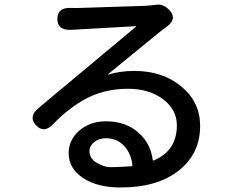

<svg xmlns="http://www.w3.org/2000/svg" viewBox="-20 -780 1040 850"><path d="M514 50Q411 50 347.5 8Q284 -34 284 -102Q284 -159 329 -200Q377 -243 449 -243Q538 -243 595 -191Q647 -144 656 -73Q657 -68 662 -70Q763 -114 763 -225Q763 -295 701.5 -341Q640 -387 546 -387Q434 -387 344 -334Q273 -291 217 -232Q175 -187 140 -225Q104 -263 151 -302L581 -661Q585 -664 580 -664L295 -648Q234 -645 234 -696Q234 -748 295 -745Q310 -744 339 -745L616 -754Q644 -755 672 -759Q708 -764 736 -728Q763 -692 713 -658Q700 -649 678 -631L459 -452Q455 -449 460 -450Q512 -466 575 -466Q700 -466 783 -397Q866 -328 866 -223Q866 -101 774 -27Q679 50 514 50ZM467 -40Q496 -40 525 -42L562 -44Q567 -44 566 -49Q561 -100 529.5 -134Q498 -168 449 -168Q418 -168 397 -151Q376 -134 376 -111Q376 -78 409 -59Q442 -40 467 -40Z"/></svg>

Font: Resource Han Rounded JP Medium
Style: Regular
Weight: 500
Designer: Cyano Hao (round all glyphs); Ryoko NISHIZUKA 西塚涼子 (kana, bopomofo & ideographs); Paul D. Hunt (Latin, Greek & Cyrillic)
Foundry: Cyano Hao
Version: 0.990